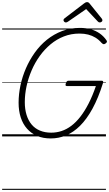

<svg xmlns="http://www.w3.org/2000/svg" viewBox="-20 -1276 1020 1796"><path d="M455 19Q383 19 327.5 -4.5Q272 -28 233 -72Q194 -116 174 -177.5Q154 -239 154 -315Q154 -395 171.5 -477.5Q189 -560 223 -638Q257 -716 306 -784.5Q355 -853 419 -904.5Q483 -956 560.5 -985.5Q638 -1015 728 -1015Q783 -1015 829.5 -1002Q876 -989 913 -963Q950 -937 976 -899Q983 -889 979 -881.5Q975 -874 964 -867Q954 -861 947 -863Q940 -865 929 -876Q904 -905 873 -924Q842 -943 805 -952.5Q768 -962 723 -962Q646 -962 578 -935.5Q510 -909 453 -861.5Q396 -814 351.5 -752Q307 -690 276 -618Q245 -546 228.5 -470Q212 -394 212 -320Q212 -254 228.5 -201Q245 -148 276 -111Q307 -74 353.5 -54.5Q400 -35 459 -35Q509 -35 556 -50.5Q603 -66 647 -99Q691 -132 731.5 -184Q772 -236 808.5 -307Q845 -378 877 -471H606Q595 -471 593.5 -478.5Q592 -486 596 -497Q600 -510 606 -515.5Q612 -521 622 -521H929Q941 -521 944 -516Q947 -511 943 -498Q899 -358 845 -259.5Q791 -161 729 -99.5Q667 -38 598 -9.5Q529 19 455 19ZM596 -1066Q587 -1066 580.5 -1073Q574 -1080 574 -1087Q574 -1093 576.5 -1096.5Q579 -1100 583 -1104L765 -1243Q774 -1250 780.5 -1253Q787 -1256 795 -1256Q802 -1256 808 -1252.5Q814 -1249 819 -1242L932 -1102Q935 -1098 936.5 -1094Q938 -1090 938 -1086Q938 -1077 929.5 -1071.5Q921 -1066 914 -1066Q908 -1066 903 -1068.5Q898 -1071 894 -1076L786 -1191L618 -1075Q611 -1070 606 -1068Q601 -1066 596 -1066ZM0 490H971V500H0ZM0 -20H971V0H0ZM0 -505H971V-500H0ZM0 -1010H971V-1000H0Z"/></svg>

Font: Playwrite BE VLG Guides
Style: Regular
Weight: 400
Designer: Veronika Burian, José Scaglione
Foundry: TypeTogether
Version: Version 1.003